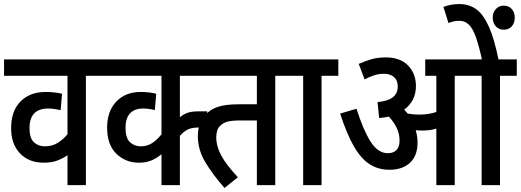

<svg xmlns="http://www.w3.org/2000/svg" viewBox="-20 -916 2577 950"><path d="M487 -541H405V0H314V-148Q291 -132 263 -121.5Q235 -111 197 -111Q123 -111 79 -157Q35 -203 35 -282Q35 -367 81.5 -414Q128 -461 206 -461Q228 -461 250.5 -458.5Q273 -456 287 -452L280 -371Q266 -374 250.5 -376.5Q235 -379 217 -379Q173 -379 149.5 -355Q126 -331 126 -282Q126 -232 148 -212Q170 -192 201 -192Q238 -192 265.5 -209Q293 -226 314 -252V-541H0V-622H487Z M996 -541H870V-336Q887 -350 907 -357.5Q927 -365 960 -365H1005V-285H962Q929 -285 909.5 -275.5Q890 -266 870 -244V0H779V-153Q757 -134 730 -122.5Q703 -111 667 -111Q602 -111 556 -155Q510 -199 510 -285Q510 -366 555.5 -413.5Q601 -461 676 -461Q698 -461 718.5 -458.5Q739 -456 753 -452L746 -371Q719 -379 687 -379Q646 -379 623.5 -355Q601 -331 601 -285Q601 -233 623 -212.5Q645 -192 676 -192Q708 -192 732 -207.5Q756 -223 779 -251V-541H474V-622H996Z M1342 -541V0H1251V-320H1172Q1128 -320 1107 -314.5Q1086 -309 1072 -296Q1059 -285 1054.5 -269.5Q1050 -254 1050 -235Q1050 -193 1074.5 -147Q1099 -101 1157 -39L1091 14Q1035 -49 997 -111.5Q959 -174 959 -242Q959 -277 969 -304Q979 -331 998 -350Q1023 -376 1060 -388Q1097 -400 1163 -400H1251V-541H924V-622H1423V-541Z M1571 -541V0H1480V-541H1411V-622H1654V-541Z M2046 -211Q2046 -145 2008.5 -110.5Q1971 -76 1907 -76Q1852 -76 1809.5 -103Q1767 -130 1731.5 -191Q1696 -252 1663 -354L1744 -378Q1777 -273 1813.5 -215.5Q1850 -158 1899 -158Q1926 -158 1941.5 -173.5Q1957 -189 1957 -220Q1957 -255 1942 -285Q1927 -315 1904 -339Q1881 -334 1856 -332L1848 -411Q1948 -419 1948 -488Q1948 -519 1929 -535Q1910 -551 1879 -551Q1855 -551 1831.5 -543.5Q1808 -536 1784 -523L1755 -600Q1785 -613 1816.5 -622.5Q1848 -632 1889 -632Q1960 -632 1999 -592Q2038 -552 2038 -490Q2038 -452 2022.5 -422.5Q2007 -393 1980 -374Q1989 -364 1997 -354Q2024 -349 2054 -349Q2101 -349 2139 -362V-541H2084V-622H2537V-541H2454V0H2363V-541H2230V0H2139V-280Q2121 -274 2103 -272Q2085 -270 2065 -270Q2053 -270 2037 -272Q2041 -258 2043.5 -243Q2046 -228 2046 -211ZM2366 -615Q2350 -689 2334.5 -732.5Q2319 -776 2299.5 -794.5Q2280 -813 2253 -813Q2237 -813 2224 -810Q2211 -807 2199 -802L2174 -882Q2213 -896 2252 -896Q2300 -896 2335.5 -871Q2371 -846 2398.5 -785Q2426 -724 2448 -615ZM2418 -829Q2418 -854 2433 -871Q2448 -888 2472 -888Q2498 -888 2512.5 -871Q2527 -854 2527 -829Q2527 -803 2512.5 -786Q2498 -769 2472 -769Q2448 -769 2433 -786Q2418 -803 2418 -829Z"/></svg>

Font: Noto Sans Condensed Medium
Style: Regular
Weight: 500
Width: 3
Designer: Monotype Design Team
Foundry: Monotype Imaging Inc.
Version: Version 2.013; ttfautohint (v1.8.4.7-5d5b)